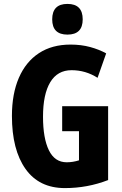

<svg xmlns="http://www.w3.org/2000/svg" viewBox="-20 -952 623 982"><path d="M298 -409H533V-31Q427 10 312 10Q180 10 110.5 -88Q41 -186 41 -359Q41 -472 76.5 -554Q112 -636 179 -680Q246 -724 341 -724Q395 -724 441 -711.5Q487 -699 523 -679L479 -554Q418 -593 346 -593Q274 -593 237 -531.5Q200 -470 200 -355Q200 -245 230 -183.5Q260 -122 321 -122Q353 -122 384 -132V-281H298ZM325 -932Q403 -932 403 -853Q403 -775 325 -775Q247 -775 247 -853Q247 -932 325 -932Z"/></svg>

Font: Noto Sans Hebrew ExtraCondensed ExtraBold
Style: Regular
Weight: 800
Width: 2
Designer: Monotype Design Team
Foundry: Monotype Imaging Inc.
Version: Version 2.004; ttfautohint (v1.8.4.7-5d5b)